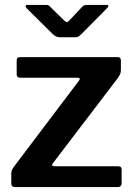

<svg xmlns="http://www.w3.org/2000/svg" viewBox="-20 -763 546 783"><path d="M44 0Q34 0 30 -3.5Q26 -7 26 -17V-53Q26 -64 29 -70.5Q32 -77 42 -90L302 -434Q311 -446 295 -446H64Q55 -446 51.5 -449.5Q48 -453 48 -462V-516Q48 -530 61 -530H460Q473 -530 473 -517V-477Q473 -468 470 -461Q467 -454 460 -444L197 -99Q186 -85 202 -85H461Q476 -85 476 -72V-16Q476 -9 472 -4.5Q468 0 459 0H44ZM315 -735Q319 -740 324.5 -741.5Q330 -743 336 -743H413Q430 -743 415 -728L310 -622Q306 -618 301 -614.5Q296 -611 287 -611H226Q215 -611 208.5 -614.5Q202 -618 196 -623L90 -728Q84 -734 84.5 -738.5Q85 -743 92 -743H164Q172 -743 176 -742Q180 -741 185 -735L238 -683Q249 -672 253 -672.5Q257 -673 266 -683Z"/></svg>

Font: Libre Franklin Thin SemiBold
Style: Regular
Weight: 600
Version: Version 3.000